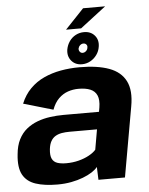

<svg xmlns="http://www.w3.org/2000/svg" viewBox="-60 -955 786 1010"><g transform="rotate(-5 333.0 -450.0)"><path d="M202.5 6Q241.5 6 275.8 -0.5Q310 -7 338 -17.8Q366 -28.5 386 -41.5Q406 -54.5 416.5 -68L419 0H559L624.5 -370Q639.5 -453 614 -503.2Q588.5 -553.5 527 -576Q465.5 -598.5 371.5 -598.5Q319.5 -598.5 271.5 -589.8Q223.5 -581 182.2 -562Q141 -543 109.5 -511.2Q78 -479.5 59 -433.5L215.5 -388Q229 -424.5 251 -446Q273 -467.5 300 -476.8Q327 -486 356 -486Q393.5 -486 418.2 -475.8Q443 -465.5 453.2 -442Q463.5 -418.5 457 -378.5L453 -356H265.5Q230.5 -356 195 -351.2Q159.5 -346.5 127.5 -334.5Q95.5 -322.5 69.8 -301.8Q44 -281 27.5 -248.5Q11 -216 7 -170Q-0.5 -101.5 20.2 -63.2Q41 -25 87.5 -9.5Q134 6 202.5 6ZM258 -101.5Q230 -101.5 211 -108Q192 -114.5 183.5 -132Q175 -149.5 178.5 -182.5Q181.5 -208.5 190.8 -224.8Q200 -241 214.8 -249.8Q229.5 -258.5 248.5 -261.8Q267.5 -265 289.5 -265H434.5L416 -159Q403 -144 379 -130.8Q355 -117.5 323.8 -109.5Q292.5 -101.5 258 -101.5ZM386 -613Q409.5 -613 430 -624.2Q450.5 -635.5 464.2 -654.5Q478 -673.5 481.5 -697Q487.5 -732.5 467 -756.5Q446.5 -780.5 411 -780.5Q387 -780.5 366.8 -769.8Q346.5 -759 333.2 -740Q320 -721 315.5 -697Q310 -661.5 330.5 -637.2Q351 -613 386 -613ZM394.5 -672.5Q385.5 -672.5 379.8 -679.8Q374 -687 375 -697Q377.5 -707.5 385.2 -714.2Q393 -721 402.5 -721Q412 -721 418 -714.2Q424 -707.5 421.5 -697Q420.5 -687 412.5 -679.8Q404.5 -672.5 394.5 -672.5ZM318 -801.5H397.5L533.5 -906H417Z"/></g></svg>

Font: Anybody
Style: Bold Italic
Weight: 700
Italic angle: -10°
Designer: Tyler Finck
Foundry: Etcetera Type Company
Version: Version 1.113;gftools[0.9.25]